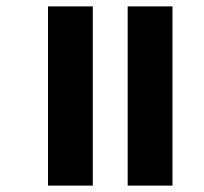

<svg xmlns="http://www.w3.org/2000/svg" viewBox="-20 -580 639 600"><path d="M270 0H130V-560H270ZM519 0H379V-560H519Z"/></svg>

Font: Rozha One
Style: Regular
Weight: 400
Designer: Tim Donaldson, Indian Type Foundry
Foundry: Indian Type Foundry
Version: Version 1.301;PS 1.0;hotconv 1.0.78;makeotf.lib2.5.61930; tt